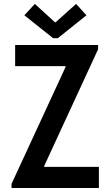

<svg xmlns="http://www.w3.org/2000/svg" viewBox="-20 -946 555 966"><path d="M38.1 0V-21L310.1 -609.4V-613.3H56.2V-719.7H473.6V-698.2L202.1 -110.4V-106.4H477.5V0ZM155.3 -926.3 256.8 -833.5H259.3L362.8 -926.3L415 -869.1L271 -753.9H247.1L102.5 -869.1Z"/></svg>

Font: Reddit Sans Condensed SemiBold
Style: Regular
Weight: 600
Designer: Stephen Hutchings
Foundry: Reddit
Version: Version 1.014